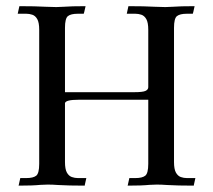

<svg xmlns="http://www.w3.org/2000/svg" viewBox="-20 -598 686 619"><path d="M604.5 0.5Q552.2 0.5 519.5 -1.5Q500.5 -2.9 485.4 -2.9Q474.6 -2.9 461.4 -2Q438 0.5 391.6 0.5L397 -23.9H416.5Q438.5 -23.9 448.2 -31.5Q458 -39.1 458 -69.8V-276.4H233.4Q191.9 -276.4 189.5 -265.6V-75.7Q189.5 -52.7 195.6 -41.7Q201.7 -30.8 211.4 -27.3Q221.2 -23.9 231 -23.9H258.3L252.9 0.5Q200.7 0.5 168 -1.5Q149.4 -2.9 133.8 -2.9Q123 -2.9 109.9 -2Q86.4 0.5 40 0.5L45.4 -23.9H64.9Q86.9 -23.9 96.7 -31.5Q106.4 -39.1 106.4 -69.8V-502Q106.4 -525.4 100.1 -536.4Q93.8 -547.4 84.2 -550.5Q74.7 -553.7 64.9 -553.7H37.1L42.5 -578.1Q94.7 -578.1 127.4 -576.2Q146.5 -575.2 161.6 -575.2Q172.9 -575.2 185.5 -576.2Q209 -578.1 255.9 -578.1Q250.5 -553.7 250 -553.7H231Q208.5 -553.7 199 -546.1Q189.5 -538.6 189.5 -508.3V-300.8H413.1Q439.9 -300.8 449 -304.9Q458 -309.1 458 -316.9V-502Q458 -525.4 451.7 -536.4Q445.3 -547.4 435.8 -550.5Q426.3 -553.7 416.5 -553.7H388.7L394 -578.1Q446.3 -578.1 479 -576.2Q498 -575.2 513.2 -575.2Q524.4 -575.2 537.1 -576.2Q560.5 -578.1 607.4 -578.1Q602.1 -553.7 601.6 -553.7H582.5Q560.1 -553.7 550.5 -546.1Q541 -538.6 541 -508.3V-75.7Q541 -52.7 547.1 -41.7Q553.2 -30.8 562.7 -27.3Q572.3 -23.9 582.5 -23.9H609.9Z"/></svg>

Font: Quaaykop
Style: Regular
Weight: 400
Designer: Tup Wanders
Foundry: Free font, DO NOT SELL
Version: Version 1.00;July 31, 2023;FontCreator 11.5.0.2430 64-bit